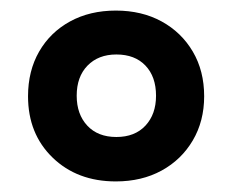

<svg xmlns="http://www.w3.org/2000/svg" viewBox="-20 -746 440 363"><path d="M199 -403Q126 -403 79.5 -448Q33 -493 33 -564Q33 -612 54 -648.5Q75 -685 112.5 -705.5Q150 -726 199 -726Q248 -726 285.5 -705.5Q323 -685 344.5 -648.5Q366 -612 366 -564Q366 -517 344.5 -480.5Q323 -444 285.5 -423.5Q248 -403 199 -403ZM200 -487Q235 -487 255 -508.5Q275 -530 275 -565Q275 -601 255 -622Q235 -643 200 -643Q166 -643 145.5 -622Q125 -601 125 -565Q125 -530 145 -508.5Q165 -487 200 -487Z"/></svg>

Font: Noto Rashi Hebrew Black
Style: Regular
Weight: 900
Version: Version 1.006